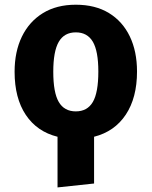

<svg xmlns="http://www.w3.org/2000/svg" viewBox="-20 -583 655 830"><path d="M307.7 -562.6Q391.8 -562.6 450.8 -526.7Q509.7 -490.8 541 -425.9Q572.3 -361 572.3 -273.8Q572.3 -160.5 523.8 -87.4Q475.4 -14.4 386.7 8.2V210.3L228.7 227.2V8.2Q140 -13.8 91.5 -86.4Q43.1 -159 43.1 -272.8Q43.1 -359.5 74.6 -424.6Q106.2 -489.7 165.4 -526.2Q224.6 -562.6 307.7 -562.6ZM307.7 -443.1Q257.9 -443.1 234.1 -402.3Q210.3 -361.5 210.3 -272.8Q210.3 -182.6 234.1 -142.1Q257.9 -101.5 307.7 -101.5Q357.4 -101.5 381.3 -142.1Q405.1 -182.6 405.1 -273.8Q405.1 -362.1 381.3 -402.6Q357.4 -443.1 307.7 -443.1Z"/></svg>

Font: FiraCode Nerd Font
Style: Bold
Weight: 700
Designer: Carrois Corporate, Edenspiekermann AG, Nikita Prokopov
Foundry: Carrois Corporate, Edenspiekermann AG, Nikita Prokopov
Version: Version 6.002;Nerd Fonts 2.1.0